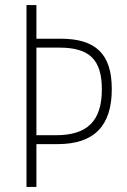

<svg xmlns="http://www.w3.org/2000/svg" viewBox="-20 -734 497 754"><path d="M419 -384C419 -524 354 -582 218 -582H123V-714H84V0H123V-168H206C351 -168 419 -241 419 -384ZM200 -203H123V-547H213C331 -547 380 -500 380 -383C380 -259 323 -203 200 -203Z"/></svg>

Font: Noto Sans Malayalam Condensed ExtraLight
Style: Regular
Weight: 200
Width: 3
Designer: Jelle Bosma - Monotype Design Team
Foundry: Monotype Imaging Inc.
Version: Version 2.104